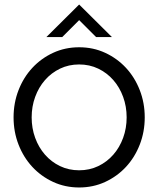

<svg xmlns="http://www.w3.org/2000/svg" viewBox="-20 -819 700 849"><path d="M475 -655H405L330 -730L255 -655H185L330 -799ZM620 -300Q620 -236 598 -179.5Q576 -123 537 -81Q498 -39 445 -14.5Q392 10 330 10Q268 10 215 -14.5Q162 -39 123 -81Q84 -123 62 -179.5Q40 -236 40 -300Q40 -364 62 -420.5Q84 -477 123 -519Q162 -561 215 -585.5Q268 -610 330 -610Q392 -610 445 -585.5Q498 -561 537 -519Q576 -477 598 -420.5Q620 -364 620 -300ZM540 -300Q540 -348 524.5 -390.5Q509 -433 481 -465Q453 -497 414.5 -515.5Q376 -534 330 -534Q284 -534 245.5 -515.5Q207 -497 179 -465Q151 -433 135.5 -390.5Q120 -348 120 -300Q120 -252 135.5 -209.5Q151 -167 179 -135Q207 -103 245.5 -84.5Q284 -66 330 -66Q376 -66 414.5 -84.5Q453 -103 481 -135Q509 -167 524.5 -209.5Q540 -252 540 -300Z"/></svg>

Font: Gauge
Style: Regular
Weight: 400
Designer: Daniel Pimley
Foundry: Daniel Pimley
Version: Version 2.0